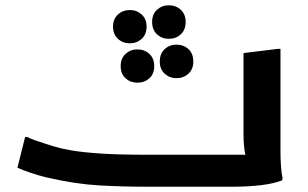

<svg xmlns="http://www.w3.org/2000/svg" viewBox="-20 -707 1168 727"><path d="M75 -188H84Q95 -182 115 -175Q135 -168 154.5 -162Q174 -156 186 -152Q238 -137 303 -130.5Q368 -124 429.5 -122.5Q491 -121 534 -121H909Q902 -152 902 -202V-506L1032 -522H1042V-180Q1042 -160 1042 -132Q1042 -104 1044 -77Q1046 -50 1050 -32L1048 -24Q1018 -12 969.5 -6Q921 0 858 0H534Q444 0 355 -5Q266 -10 157 -35Q128 -42 96.5 -52.5Q65 -63 46 -72ZM556 -624Q556 -653 574.5 -670Q593 -687 619 -687Q646 -687 664.5 -670Q683 -653 683 -624Q683 -594 664.5 -577Q646 -560 619 -560Q593 -560 574.5 -577Q556 -594 556 -624ZM408 -606Q408 -635 426.5 -652Q445 -669 472 -669Q498 -669 516.5 -652Q535 -635 535 -606Q535 -577 516.5 -560Q498 -543 472 -543Q445 -543 426.5 -560Q408 -577 408 -606ZM585 -474Q585 -504 603.5 -521Q622 -538 648 -538Q675 -538 693.5 -521Q712 -504 712 -474Q712 -445 693.5 -428Q675 -411 648 -411Q622 -411 603.5 -428Q585 -445 585 -474ZM437 -457Q437 -486 455.5 -503Q474 -520 500 -520Q527 -520 545.5 -503Q564 -486 564 -457Q564 -427 545.5 -410.5Q527 -394 500 -394Q474 -394 455.5 -410.5Q437 -427 437 -457Z"/></svg>

Font: Kufam SemiBold
Style: Regular
Weight: 600
Designer: Wael Morcos, Artur Schmal
Foundry: Original Type
Version: Version 1.300; ttfautohint (v1.8.3)